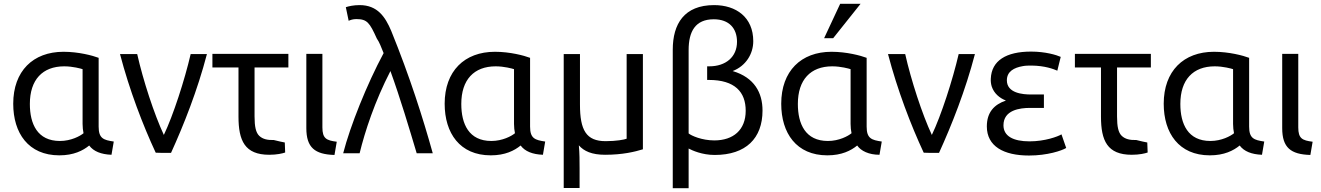

<svg xmlns="http://www.w3.org/2000/svg" viewBox="-20 -807 6988 1016"><path d="M452 -37C419 -10 370 15 294 15C130 15 50 -103 50 -258C50 -431 155 -533 316 -533C396 -533 470 -513 502 -501V-137C502 -74 528 -66 582 -58L570 12C515 10 475 -6 452 -37ZM417 -151V-441C408 -444 365 -456 320 -456C205 -456 138 -385 138 -257C138 -151 178 -61 297 -61C356 -61 404 -87 422 -102C419 -117 417 -133 417 -151Z M847 -93C896 -195 957 -383 989 -521H1075C1025 -329 952 -145 885 2H838C836 2 806 1 804 1C736 -145 665 -330 615 -521H706C737 -383 796 -202 847 -93Z M1487 -53 1489 0C1475 5 1445 12 1405 12C1275 12 1242 -63 1242 -190V-450H1104V-522H1506V-450H1327V-191C1327 -137 1334 -105 1352 -88C1370 -71 1395 -65 1429 -66C1456 -59 1472 -56 1487 -53Z M1762 -57 1750 13C1646 10 1601 -26 1601 -129V-522H1686V-133C1686 -74 1707 -64 1762 -57Z M2046 -431C1963 -270 1911 -111 1883 4H1796C1833 -140 1921 -360 2010 -526C1997 -558 1987 -585 1974 -603C1936 -687 1923 -706 1865 -706C1847 -706 1834 -701 1825 -697L1810 -769C1825 -774 1851 -780 1883 -780C1978 -780 2019 -717 2050 -644C2148 -403 2218 -183 2270 4H2185C2147 -123 2098 -288 2046 -431Z M2735 -37C2702 -10 2653 15 2577 15C2413 15 2333 -103 2333 -258C2333 -431 2438 -533 2599 -533C2679 -533 2753 -513 2785 -501V-137C2785 -74 2811 -66 2865 -58L2853 12C2798 10 2758 -6 2735 -37ZM2700 -151V-441C2691 -444 2648 -456 2603 -456C2488 -456 2421 -385 2421 -257C2421 -151 2461 -61 2580 -61C2639 -61 2687 -87 2705 -102C2702 -117 2700 -133 2700 -151Z M3182 12C3112 12 3070 -7 3043 -38C3047 3 3047 47 3047 84V188H2963V-521H3049V-254C3049 -118 3082 -60 3185 -60C3241 -60 3284 -68 3296 -73V-521H3382V-17C3340 -4 3275 12 3182 12Z M3624 -21V189H3540V-544C3540 -680 3600 -780 3759 -780C3875 -780 3966 -716 3966 -589C3966 -522 3927 -458 3857 -431C3972 -397 4015 -316 4015 -222C4015 -75 3927 13 3762 13C3695 13 3643 -11 3624 -21ZM3624 -542V-101C3638 -89 3694 -64 3760 -64C3860 -64 3926 -119 3926 -221C3926 -320 3869 -384 3731 -384H3722V-456H3733C3821 -456 3880 -506 3880 -586C3880 -656 3839 -705 3757 -705C3659 -705 3624 -640 3624 -542Z M4516 -37C4483 -10 4434 15 4358 15C4194 15 4114 -103 4114 -258C4114 -431 4219 -533 4380 -533C4460 -533 4534 -513 4566 -501V-137C4566 -74 4592 -66 4646 -58L4634 12C4578 12 4536 -8 4516 -37ZM4481 -151V-441C4472 -444 4429 -456 4384 -456C4269 -456 4202 -385 4202 -257C4202 -151 4242 -61 4361 -61C4420 -61 4468 -87 4486 -102C4483 -117 4481 -133 4481 -151ZM4389 -605H4341L4426 -787H4534Z M4911 -93C4960 -195 5021 -383 5053 -521H5139C5089 -329 5016 -145 4949 2H4902C4900 2 4870 1 4868 1C4800 -145 4729 -330 4679 -521H4770C4801 -383 4860 -202 4911 -93Z M5428 -59C5509 -59 5577 -84 5597 -96L5622 -24C5599 -10 5523 16 5425 16C5291 16 5202 -33 5202 -138C5202 -213 5241 -254 5303 -275C5269 -288 5240 -313 5228 -349C5224 -362 5222 -376 5223 -391C5227 -486 5304 -534 5436 -534C5512 -534 5571 -516 5593 -506L5575 -433C5554 -442 5510 -459 5440 -460C5424 -460 5407 -460 5392 -457C5346 -449 5308 -429 5308 -382C5308 -314 5392 -307 5435 -307H5504V-236H5430C5377 -236 5290 -225 5290 -144C5290 -87 5341 -59 5428 -59Z M6051 -53 6053 0C6039 5 6009 12 5969 12C5839 12 5806 -63 5806 -190V-450H5668V-522H6070V-450H5891V-191C5891 -137 5898 -105 5916 -88C5934 -71 5959 -65 5993 -66C6020 -59 6036 -56 6051 -53Z M6540 -37C6507 -10 6458 15 6382 15C6218 15 6138 -103 6138 -258C6138 -431 6243 -533 6404 -533C6484 -533 6558 -513 6590 -501V-137C6590 -74 6616 -66 6670 -58L6658 12C6603 10 6563 -6 6540 -37ZM6505 -151V-441C6496 -444 6453 -456 6408 -456C6293 -456 6226 -385 6226 -257C6226 -151 6266 -61 6385 -61C6444 -61 6492 -87 6510 -102C6507 -117 6505 -133 6505 -151Z M6926 -57 6914 13C6810 10 6765 -26 6765 -129V-522H6850V-133C6850 -74 6871 -64 6926 -57Z"/></svg>

Font: Repo Regular
Style: Regular
Weight: 400
Designer: Stefan Peev
Foundry: Context Ltd
Version: Version 1.502